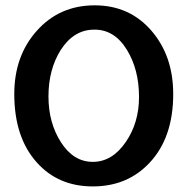

<svg xmlns="http://www.w3.org/2000/svg" viewBox="-20 -666 684 702"><path d="M32.2 -322.3Q32.2 -461.9 115.2 -554.2Q198.2 -646.5 326.2 -646.5Q453.1 -646.5 533.2 -554.2Q613.3 -461.9 613.3 -322.3Q613.3 -163.1 527.3 -71.3Q446.3 15.6 319.3 15.6Q193.4 15.6 115.2 -71.3Q32.2 -163.1 32.2 -322.3ZM157.2 -313.5Q157.2 -216.8 203.1 -145.5Q249 -74.2 319.3 -74.2Q390.6 -74.2 440.4 -147.5Q488.3 -217.8 488.3 -311.5Q488.3 -411.1 444.3 -483.4Q398.4 -558.6 324.2 -557.6Q250 -557.6 202.1 -483.4Q157.2 -412.1 157.2 -313.5Z"/></svg>

Font: Puritan
Style: Bold
Weight: 700
Version: 2.1